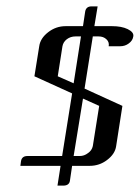

<svg xmlns="http://www.w3.org/2000/svg" viewBox="-20 -520 438 602"><path d="M43.9 0 45.9 -15.1Q48.8 -30.8 65.9 -30.8H174.8L206.1 -227.1L87.9 -280.8L103 -375Q106.4 -399.9 130.9 -418.9Q155.3 -438 186 -438H240.2L247.1 -483.9Q250 -500 267.1 -500H286.1L275.9 -438H331.1Q361.3 -438 380.4 -428.7Q400.4 -418.9 397.9 -405.8Q396 -392.6 383.8 -383.8Q372.1 -375 356.9 -375H320.8Q323.2 -388.2 313.5 -397Q304.2 -405.8 289.1 -405.8H271L245.1 -242.2L363.8 -188L344.2 -62Q340.8 -37.1 315.4 -18.1Q291.5 0 261.2 0H206.1L199.2 46.9Q196.8 62 178.2 62H160.2L169.9 0ZM161.1 -280.8 210.9 -258.8 233.9 -405.8H216.8Q201.2 -405.8 189.5 -397Q178.2 -388.2 175.8 -375ZM210.9 -30.8H230Q244.1 -30.8 255.9 -40Q268.1 -48.3 271 -62L291 -188L240.2 -210.9Z"/></svg>

Font: Hhenum
Style: Italic
Weight: 400
Designer: T. Christopher White
Version: Version 1.0